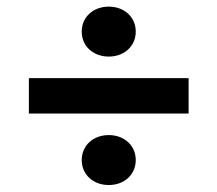

<svg xmlns="http://www.w3.org/2000/svg" viewBox="-20 -632 640 565"><path d="M65 -402V-298H535V-402ZM300 -87.5C345.5 -87.5 379.5 -118 379.5 -161C379.5 -204 345.5 -234.5 300 -234.5C254.5 -234.5 220.5 -204 220.5 -161C220.5 -118 254.5 -87.5 300 -87.5ZM300 -465.5C345.5 -465.5 379.5 -496 379.5 -539C379.5 -582 345.5 -612.5 300 -612.5C254.5 -612.5 220.5 -582 220.5 -539C220.5 -496 254.5 -465.5 300 -465.5Z"/></svg>

Font: MCL Standard Medium
Style: Regular
Weight: 500
Designer: Květoslav Bartoš
Foundry: Florian Karsten
Version: Version 1.001;Glyphs 3.2.3 (3260)